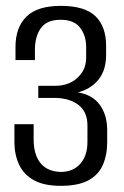

<svg xmlns="http://www.w3.org/2000/svg" viewBox="-20 -614 413 642"><path d="M183.2 7.4Q127.4 7.4 93.3 -11.4Q59.3 -30.3 43.7 -63.7Q28.2 -97.1 28.2 -139.4V-198.8H92.5V-148.1Q92.5 -97.2 115.3 -68.8Q138.1 -40.5 182.6 -39.1Q224.1 -39.1 248.2 -66.1Q272.4 -93.1 272.4 -139.3V-194.1Q272.4 -238.7 243.8 -262Q215.3 -285.2 166.2 -286.6H108V-327.2H166.5Q189.9 -327.2 210.6 -335.6Q231.3 -344 245 -360.1Q257.3 -373.2 262.7 -388.8Q268.1 -404.5 268.1 -422.3V-456.9Q268.1 -494.6 247.9 -521.3Q227.6 -547.9 182.6 -547.9Q136.7 -547.9 116.7 -520Q96.8 -492 96.8 -448.1V-413.2H31.8V-456.8Q31.8 -522.4 68.4 -558.4Q105 -594.4 183.2 -594.4Q263.4 -594.4 299.1 -559.9Q334.8 -525.3 334.8 -460.9V-430.9Q334.8 -378.8 308.8 -347.2Q282.7 -315.7 240.4 -305.1Q289.1 -297.3 313.7 -263.4Q338.4 -229.6 338.4 -178.6V-139.4Q338.4 -95.4 323.7 -62.1Q308.9 -28.8 275 -10.7Q241 7.4 183.2 7.4Z"/></svg>

Font: Alumni Sans Thin
Style: Regular
Weight: 100
Designer: Robert E. Leuschke
Foundry: Robert E. Leuschke
Version: Version 1.018